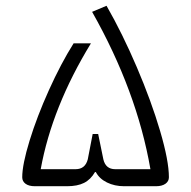

<svg xmlns="http://www.w3.org/2000/svg" viewBox="-20 -645 662 665"><path d="M57 -31Q57 -75 82.5 -158Q108 -241 149.5 -333Q191 -425 235 -495H295Q160 -274 121 -59H242Q275 -59 284 -93L301 -181H320L338 -93Q346 -59 379 -59H501Q454 -330 299 -604L349 -625Q404 -529 454 -412Q504 -295 534.5 -191.5Q565 -88 565 -31Q565 -17 553 -8.5Q541 0 520 0H410Q377 0 350.5 -13Q324 -26 312 -49H309Q294 -23 271 -11.5Q248 0 212 0H101Q80 0 68.5 -8.5Q57 -17 57 -31Z"/></svg>

Font: Changa ExtraLight
Style: Regular
Weight: 275
Designer: Eduardo Rodriguez Tunni
Foundry: Eduardo Rodriguez Tunni
Version: Version 2.002; ttfautohint (v1.5) -l 8 -r 50 -G 200 -x 14 -H